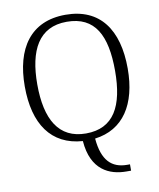

<svg xmlns="http://www.w3.org/2000/svg" viewBox="-100 -803 917 1106"><g transform="rotate(-10 358.5 -250.0)"><path d="M549 225H576V188H560C470 188 415 137 404 7C571 -14 659 -148 659 -358C659 -585 561 -725 359 -725C154 -725 57 -580 57 -359C57 -138 149 -4 332 9C345 181 451 225 549 225ZM358 -31C199 -31 130 -153 130 -358C130 -556 195 -684 359 -684C525 -684 585 -564 585 -358C585 -152 521 -31 358 -31Z"/></g></svg>

Font: Noto Serif Devanagari Light
Style: Regular
Weight: 300
Designer: Universal Thirst, Indian Type Foundry and the Monotype Design Team
Foundry: Monotype Imaging Inc.
Version: Version 2.004